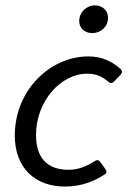

<svg xmlns="http://www.w3.org/2000/svg" viewBox="-20 -685 488 716"><path d="M275.4 -606.4C275.4 -578.1 297.9 -561.5 324.2 -561.5C355.5 -561.5 382.8 -585 382.8 -618.2C382.8 -648.4 359.4 -665 334 -665C302.7 -665 275.4 -639.6 275.4 -606.4ZM221.7 10.7C290 10.7 337.9 -12.7 374 -37.1C378.9 -41 377.9 -46.9 372.1 -55.7L354.5 -80.1C348.6 -88.9 341.8 -89.8 333 -84C305.7 -66.4 273.4 -51.8 235.4 -51.8C154.3 -51.8 114.3 -98.6 114.3 -181.6C114.3 -306.6 206.1 -410.2 304.7 -410.2C337.9 -410.2 360.4 -400.4 382.8 -380.9C390.6 -374 398.4 -373 405.3 -380.9L429.7 -406.2C436.5 -413.1 436.5 -421.9 428.7 -428.7C398.4 -455.1 361.3 -474.6 309.6 -474.6C166 -474.6 35.2 -347.7 35.2 -179.7C35.2 -57.6 112.3 10.7 221.7 10.7Z"/></svg>

Font: Ed Sans Neue
Style: Italic
Weight: 400
Italic angle: -11°
Designer: Stephen Hutchings
Version: Version 1.004;PS 001.004;hotconv 1.0.88;makeotf.lib2.5.64775